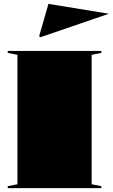

<svg xmlns="http://www.w3.org/2000/svg" viewBox="-20 -971 582 991"><path d="M503 -708V-698L453 -688V-20L503 -10V0H20V-10L70 -20V-688L20 -698V-708ZM189 -779 182 -784 230 -951 542 -900Z"/></svg>

Font: Kalnia SemiExpanded
Style: Bold
Weight: 700
Width: 6
Designer: Frida Medrano
Foundry: Frida Medrano
Version: Version 1.105